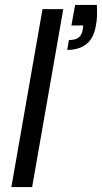

<svg xmlns="http://www.w3.org/2000/svg" viewBox="-20 -757 413 777"><path d="M26 0 152 -720H236L110 0ZM252 -555 259 -595Q285 -595 297.5 -604.5Q310 -614 314 -633L317 -654H269L284 -737H372Q373 -711 372.5 -692Q372 -673 368 -653Q359 -601 329 -578Q299 -555 252 -555Z"/></svg>

Font: DM Sans 12pt
Style: Italic
Weight: 400
Italic angle: -10°
Version: Version 4.004;gftools[0.9.30]